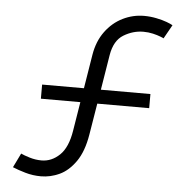

<svg xmlns="http://www.w3.org/2000/svg" viewBox="-53 -787 824 853"><g transform="rotate(5 359.0 -360.0)"><path d="M684.5 -704.5 650 -643Q649.5 -644 635.5 -649.5Q621.5 -655 601.2 -659.8Q581 -664.5 558.5 -664.5Q512.5 -664.5 470.8 -639.2Q429 -614 418 -548L392.5 -391.5H613.5V-328.5H382L359 -188.5Q346.5 -112.5 314.8 -67.2Q283 -22 242.8 -3.5Q202.5 15 160.5 15Q124 15 90.5 5.2Q57 -4.5 33.5 -14.5L64.5 -78Q77.5 -71.5 103.8 -63.5Q130 -55.5 157 -55.5Q202 -55.5 237.8 -89.8Q273.5 -124 285.5 -199.5L306.5 -328.5H130.5V-391.5H317L341.5 -542Q351.5 -603.5 383.5 -647Q415.5 -690.5 460.8 -712.8Q506 -735 555.5 -735Q583.5 -735 610.5 -729.5Q637.5 -724 657 -716.8Q676.5 -709.5 684.5 -704.5Z"/></g></svg>

Font: CCSD_manrope
Style: Regular
Weight: 400
Designer: Mikhail Sharanda
Foundry: Mikhail Sharanda
Version: Version 4.503